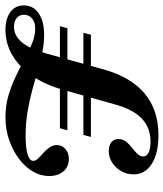

<svg xmlns="http://www.w3.org/2000/svg" viewBox="16 -658 634 745"><g transform="rotate(90 333.5 -285.0)"><path d="M76.6 11.3Q33.1 11.3 7.3 -7.7Q-18.5 -26.6 -18.5 -59.7Q-18.5 -96.8 12.5 -117.7Q43.5 -138.7 95.2 -138.7Q129.8 -138.7 164.5 -131.5Q199.2 -124.2 235.5 -113.7Q271.8 -103.2 311.3 -92.3Q350.8 -81.5 394.8 -74.2Q438.7 -66.9 488.7 -66.9Q534.7 -66.9 559.7 -74.6Q584.7 -82.3 584.7 -96.8Q584.7 -105.6 575.8 -114.9Q566.9 -124.2 554.4 -135.1Q541.9 -146 532.7 -159.3Q523.4 -172.6 523.4 -187.9Q523.4 -208.1 538.7 -221.4Q554 -234.7 577.4 -234.7Q607.3 -234.7 625.4 -213.7Q643.5 -192.7 643.5 -158.1Q643.5 -124.2 625 -93.5Q606.5 -62.9 574.6 -39.5Q542.7 -16.1 502 -2.4Q461.3 11.3 415.3 11.3Q370.2 11.3 330.6 -0.4Q291.1 -12.1 256 -29Q221 -46 189.5 -62.9Q158.1 -79.8 129 -91.9Q100 -104 71 -104Q46.8 -104 32.3 -91.9Q17.7 -79.8 17.7 -60.5Q17.7 -42.7 30.6 -32.3Q43.5 -21.8 64.5 -21.8Q99.2 -21.8 125 -52.8Q150.8 -83.9 167.7 -146L230.6 -372.6Q260.5 -476.6 324.2 -529.4Q387.9 -582.3 484.7 -582.3Q555.6 -582.3 596.4 -556.5Q637.1 -530.6 637.1 -485.5Q637.1 -459.7 624.6 -437.9Q612.1 -416.1 591.5 -402.8Q571 -389.5 546.8 -389.5Q525 -389.5 512.5 -399.6Q500 -409.7 500 -427.4Q500 -444.4 510.1 -456.9Q520.2 -469.4 533.9 -479.8Q547.6 -490.3 557.7 -500.8Q567.7 -511.3 567.7 -523.4Q567.7 -537.1 552 -544.4Q536.3 -551.6 510.5 -551.6Q456.5 -551.6 420.6 -517.7Q384.7 -483.9 365.3 -412.1L308.9 -212.1Q289.5 -142.7 254.8 -92.3Q220.2 -41.9 174.6 -15.3Q129 11.3 76.6 11.3ZM62.1 -200 70.2 -229H466.1L458.1 -200ZM87.9 -291.1 95.2 -320.2H491.9L483.9 -291.1Z"/></g></svg>

Font: Playfair 5pt SemiExpanded Light
Style: Bold Italic
Weight: 700
Italic angle: -15.6°
Version: Version 2.001;gftools[0.9.30]